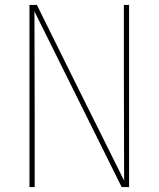

<svg xmlns="http://www.w3.org/2000/svg" viewBox="-20 -755 640 775"><path d="M99 0V-735H129L268 -454L481 -26Q481 -130 480.5 -233.5Q480 -337 480 -441V-735H501V0H471L119 -709Q119 -605 119.5 -501.5Q120 -398 120 -294V0Z"/></svg>

Font: Iosevka Thin Extended
Style: Regular
Weight: 100
Width: 7
Monospace: yes
Designer: Belleve Invis
Foundry: Belleve Invis
Version: Version 32.5.0; ttfautohint (v1.8.4)